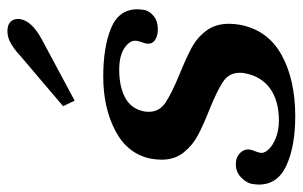

<svg xmlns="http://www.w3.org/2000/svg" viewBox="-169 -636 815 517"><g transform="rotate(-90 238.5 -377.5)"><path d="M211 -615 351 -734Q361 -744 378 -754.5Q395 -765 413 -765Q430 -765 438 -757Q446 -749 446 -737Q446 -731 445 -728Q439 -699 392 -673L226 -584ZM0 -88Q0 -94 2 -108Q5 -122 19.5 -136Q34 -150 55 -150Q74 -150 85.5 -138Q97 -126 94 -111Q93 -106 90 -98.5Q87 -91 86 -86Q83 -75 93.5 -63Q104 -51 125 -42.5Q146 -34 172 -34Q226 -34 259 -58Q292 -82 300 -127Q301 -132 301 -140Q301 -168 277.5 -184Q254 -200 202 -221Q159 -238 132 -252.5Q105 -267 86 -291Q67 -315 67 -350Q67 -364 70 -380Q83 -442 145 -474.5Q207 -507 291 -507Q370 -507 421 -486Q472 -465 472 -415Q472 -409 470 -395Q467 -382 453.5 -371Q440 -360 418 -360Q399 -360 388 -368.5Q377 -377 380 -392Q381 -397 383.5 -403.5Q386 -410 387 -417Q390 -434 369 -449Q348 -464 309 -464Q264 -464 234 -448Q204 -432 197 -397Q196 -392 196 -384Q196 -356 220.5 -339.5Q245 -323 296 -302Q340 -284 367.5 -269.5Q395 -255 414 -230Q433 -205 433 -168Q433 -154 430 -137Q415 -63 348.5 -26.5Q282 10 184 10Q104 10 52 -13.5Q0 -37 0 -88Z"/></g></svg>

Font: Trirong SemiBold
Style: Italic
Weight: 600
Italic angle: -12°
Designer: Katatrad Team
Foundry: CadsonDemak
Version: Version 1.001